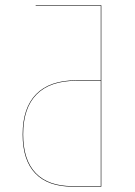

<svg xmlns="http://www.w3.org/2000/svg" viewBox="-20 -700 506 720"><path d="M359.9 -680.2V0H252Q160.2 0 112.5 -49.6Q64.9 -99.1 64.9 -195.8Q64.9 -295.9 116 -347.4Q167 -398.9 266.1 -398.9H357.9V-678.2H113.8V-680.2ZM252 -2H357.9V-397H266.1Q168 -397 117.4 -346.2Q66.9 -295.4 66.9 -195.8Q66.9 -100.1 114 -51Q161.1 -2 252 -2Z"/></svg>

Font: Fira Sans Compressed Two
Style: Regular
Weight: 100
Width: 1
Designer: Carrois Corporate & Edenspiekermann AG
Foundry: Carrois Corporate GbR & Edenspiekermann AG
Version: Version 4.203;PS 004.203;hotconv 1.0.88;makeotf.lib2.5.64775